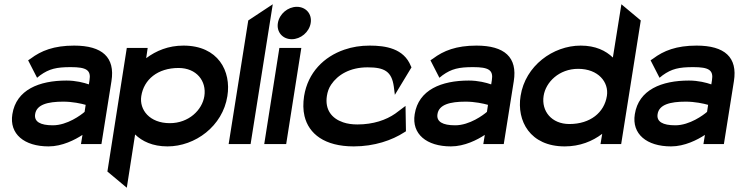

<svg xmlns="http://www.w3.org/2000/svg" viewBox="-20 -676 3467 901"><path d="M208 11C272 11 332 -20 367 -43L360 0H456L503 -295C521 -407 460 -462 328 -462C233 -462 173 -438 124 -401L112 -393L154 -311L169 -323C211 -353 245 -361 312 -361C386 -361 408 -347 400 -299L397 -280C374 -288 336 -298 292 -298C164 -298 56 -255 38 -140C23 -47 94 11 208 11ZM277 -199C320 -199 361 -190 382 -184L377 -151C361 -137 296 -88 228 -88C169 -88 139 -105 145 -141C152 -185 203 -199 277 -199Z M575 205 614 -45C647 -13 696 11 766 11C896 11 1025 -84 1047 -225C1066 -342 1004 -462 841 -462C770 -462 713 -438 666 -403L673 -451H575L484 129ZM818 -357C902 -357 950 -296 939 -225C929 -160 866 -98 777 -98C682 -98 633 -161 643 -225C655 -303 720 -357 818 -357Z M1156 0 1260 -656 1145 -580 1053 0Z M1349 -492C1391 -492 1431 -525 1438 -568C1445 -611 1415 -644 1373 -644C1331 -644 1291 -611 1284 -568C1277 -525 1307 -492 1349 -492ZM1323 0 1394 -451H1291L1220 0Z M1409 -131C1429 -48 1503 11 1640 11C1737 11 1820 -18 1877 -55L1885 -60L1883 -179L1835 -143C1792 -113 1732 -92 1657 -92C1633 -92 1610 -95 1590 -102C1537 -120 1504 -161 1514 -226C1517 -245 1523 -263 1534 -279C1565 -325 1622 -360 1705 -360C1784 -360 1818 -341 1828 -270L1833 -231L1911 -360L1908 -366C1875 -449 1789 -462 1715 -462C1672 -462 1634 -456 1596 -443C1500 -410 1425 -336 1407 -225C1402 -192 1402 -160 1409 -131Z M2096 11C2160 11 2220 -20 2255 -43L2248 0H2344L2391 -295C2409 -407 2348 -462 2216 -462C2121 -462 2061 -438 2012 -401L2000 -393L2042 -311L2057 -323C2099 -353 2133 -361 2200 -361C2274 -361 2296 -347 2288 -299L2285 -280C2262 -288 2224 -298 2180 -298C2052 -298 1944 -255 1926 -140C1911 -47 1982 11 2096 11ZM2165 -199C2208 -199 2249 -190 2270 -184L2265 -151C2249 -137 2184 -88 2116 -88C2057 -88 2027 -105 2033 -141C2040 -185 2091 -199 2165 -199Z M2630 11C2701 11 2760 -13 2806 -48L2798 0H2895L2987 -580L2896 -656L2856 -406C2823 -438 2775 -462 2705 -462C2575 -462 2445 -367 2423 -226C2404 -109 2467 11 2630 11ZM2693 -353C2788 -353 2838 -290 2828 -226C2816 -148 2750 -94 2652 -94C2568 -94 2520 -155 2531 -226C2541 -291 2604 -353 2693 -353Z M3129 11C3193 11 3253 -20 3288 -43L3281 0H3377L3424 -295C3442 -407 3381 -462 3249 -462C3154 -462 3094 -438 3045 -401L3033 -393L3075 -311L3090 -323C3132 -353 3166 -361 3233 -361C3307 -361 3329 -347 3321 -299L3318 -280C3295 -288 3257 -298 3213 -298C3085 -298 2977 -255 2959 -140C2944 -47 3015 11 3129 11ZM3198 -199C3241 -199 3282 -190 3303 -184L3298 -151C3282 -137 3217 -88 3149 -88C3090 -88 3060 -105 3066 -141C3073 -185 3124 -199 3198 -199Z"/></svg>

Font: Charger Pro
Style: BlkExtObl
Weight: 900
Designer: Jasper
Foundry: Cannot Into Space Fonts
Version: Version 1.09